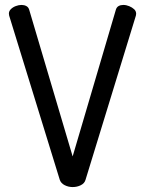

<svg xmlns="http://www.w3.org/2000/svg" viewBox="-20 -751 587 777"><path d="M274 6Q257 6 242 -1.5Q227 -9 222 -23L17 -688Q16 -692 16 -696Q16 -706 24 -714Q32 -722 44 -726.5Q56 -731 67 -731Q78 -731 86.5 -726.5Q95 -722 98 -712L274 -118L449 -712Q452 -722 460 -726.5Q468 -731 479 -731Q491 -731 503 -726Q515 -721 523 -713.5Q531 -706 531 -695Q531 -694 530.5 -692Q530 -690 530 -688L326 -23Q322 -9 307 -1.5Q292 6 274 6Z"/></svg>

Font: Dosis ExtraLight Medium
Style: Regular
Weight: 500
Version: Version 3.001; ttfautohint (v1.8.2)